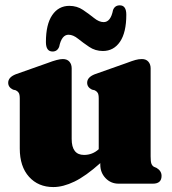

<svg xmlns="http://www.w3.org/2000/svg" viewBox="-20 -706 660 738"><path d="M56 -135V-327Q56 -343 52 -349.2Q48 -355.5 40.5 -359L30 -361.5Q11.5 -370.5 11.5 -388Q11.5 -409 40.5 -420.5L163.5 -464Q202.5 -479 221.5 -479Q238 -479 246.8 -469Q255.5 -459 255.5 -443.5V-172Q255.5 -110.5 303 -110.5Q335.5 -110.5 359.5 -132.5V-327Q359.5 -343 355.5 -349.2Q351.5 -355.5 344 -359L333.5 -361.5Q315 -370.5 315 -388Q315 -409 344 -420.5L467 -464Q488 -472 500.5 -475.5Q513 -479 525.5 -479Q541.5 -479 550.2 -469Q559 -459 559 -443.5V-104.5Q559 -84.5 562 -76.8Q565 -69 571.5 -65L582 -60.5Q601 -49 601 -30Q601 0 567.5 0H436Q406 0 385.8 -21.2Q365.5 -42.5 365.5 -73V-79Q309.5 -29 266 -8Q222.5 13 185 13Q127 13 91.5 -26.5Q56 -66 56 -135ZM375.5 -510Q346 -510 322.8 -525.8Q299.5 -541.5 280.2 -557Q261 -572.5 243.5 -572.5Q217 -572.5 207.5 -526.5Q200.5 -508 182 -508Q156.5 -508 156.5 -544.5Q156.5 -612.5 180.8 -648Q205 -683.5 246.5 -683.5Q276 -683.5 299.2 -667.8Q322.5 -652 341.8 -636.5Q361 -621 378.5 -621Q405.5 -621 414.5 -667.5Q421.5 -685.5 440.5 -685.5Q465.5 -685.5 465.5 -649.5Q465.5 -581 441.2 -545.5Q417 -510 375.5 -510Z"/></svg>

Font: Fraunces 72pt Soft Black
Style: Regular
Weight: 900
Version: Version 1.000;[b76b70a41]